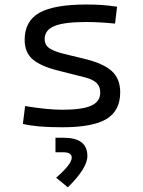

<svg xmlns="http://www.w3.org/2000/svg" viewBox="-20 -547 626 840"><path d="M252.9 9.8Q195.3 9.8 154.3 6.3Q113.3 2.9 80.1 -4.9L89.8 -83Q187 -66.9 252.9 -66.9Q339.8 -66.9 379.2 -84.7Q418.5 -102.5 418.5 -141.6Q418.5 -168.9 402.3 -184.3Q386.2 -199.7 351.6 -208.5L233.9 -238.3Q157.7 -257.3 122.8 -287.6Q87.9 -317.9 87.9 -373Q87.9 -454.6 152.1 -491Q216.3 -527.3 359.4 -527.3Q395 -527.3 426 -525.1Q457 -522.9 492.2 -517.6L483.4 -443.8Q443.4 -447.8 413.6 -449.2Q383.8 -450.7 356.4 -450.7Q260.7 -450.7 218 -433.1Q175.3 -415.5 175.3 -376Q175.3 -351.1 194.8 -336.9Q214.4 -322.8 257.3 -312L351.6 -289.1Q432.1 -269.5 469 -236.1Q505.9 -202.6 505.9 -143.1Q505.9 -62.5 445.8 -26.4Q385.7 9.8 252.9 9.8ZM276.9 272.5 225.6 230.5Q293.9 171.4 293.9 142.6Q293.9 119.1 255.9 119.1H222.7V55.7H259.3Q362.3 55.7 362.3 135.7Q362.3 188.5 276.9 272.5Z"/></svg>

Font: Cascadia Mono NF SemiLight
Style: Regular
Weight: 350
Monospace: yes
Designer: Aaron Bell
Foundry: Saja Typeworks
Version: Version 2404.023; ttfautohint (v1.8.4)